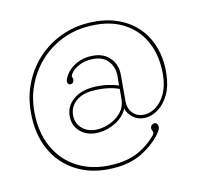

<svg xmlns="http://www.w3.org/2000/svg" viewBox="-108 -820 1016 980"><g transform="rotate(-15 400.0 -330.5)"><path d="M348 -151Q291 -151 256.5 -184.5Q222 -218 226 -270Q231 -321 272.5 -351.5Q314 -382 378 -382Q416 -382 450.5 -374.5Q485 -367 510 -356L515 -406Q519 -456 488 -490.5Q457 -525 390 -521Q362 -520 335 -507Q308 -494 294 -474Q288 -466 289.5 -461Q291 -456 292.5 -450.5Q294 -445 289 -435Q285 -428 276.5 -426.5Q268 -425 263 -430Q258 -435 258 -442.5Q258 -450 262 -458Q279 -493 315 -514.5Q351 -536 391 -538Q465 -541 501.5 -502Q538 -463 533 -407L521 -271Q517 -233 539 -206Q561 -179 602 -179Q631 -179 660.5 -197.5Q690 -216 712.5 -254.5Q735 -293 741 -353Q750 -451 716 -527.5Q682 -604 607.5 -647.5Q533 -691 419 -688Q351 -686 287.5 -659.5Q224 -633 173 -584Q122 -535 90.5 -466.5Q59 -398 56 -311Q53 -210 94 -132.5Q135 -55 213 -13Q291 29 398 26Q469 24 522 -2.5Q575 -29 612 -68Q618 -77 616.5 -83Q615 -89 612.5 -95Q610 -101 613 -109Q618 -121 631 -123Q644 -125 649 -112Q654 -101 648 -88.5Q642 -76 623 -55Q584 -15 527.5 13.5Q471 42 396 44Q284 47 202 2.5Q120 -42 77 -123.5Q34 -205 38 -311Q41 -402 74 -474Q107 -546 160.5 -597Q214 -648 281 -675.5Q348 -703 420 -705Q511 -707 578.5 -679.5Q646 -652 689 -603Q732 -554 749.5 -489.5Q767 -425 759 -353Q752 -287 726 -244.5Q700 -202 666.5 -182Q633 -162 600 -162Q562 -162 536 -185Q510 -208 505 -236Q486 -198 442 -174.5Q398 -151 348 -151ZM350 -168Q382 -168 416 -181Q450 -194 475.5 -220.5Q501 -247 504 -287L509 -338Q488 -349 452 -357Q416 -365 376 -365Q319 -366 283.5 -340Q248 -314 244 -270Q240 -227 270 -197.5Q300 -168 350 -168Z"/></g></svg>

Font: Grandiflora One
Style: Regular
Weight: 400
Designer: Haesung Cho
Foundry: JAMO
Version: Version 1.000; ttfautohint (v1.8.4.7-5d5b);gftools[0.9.28]